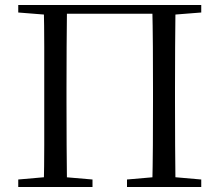

<svg xmlns="http://www.w3.org/2000/svg" viewBox="-20 -748 878 768"><path d="M155 0Q157 -84 157 -167Q157 -250 157 -344V-391Q157 -476 157 -560.5Q157 -645 155 -728H248Q247 -645 246.5 -560.5Q246 -476 246 -391V-344Q246 -250 246.5 -167Q247 -84 248 0ZM589 0Q591 -84 591.5 -167Q592 -250 592 -344V-391Q592 -476 591.5 -560.5Q591 -645 589 -728H682Q681 -645 680.5 -560.5Q680 -476 680 -391V-344Q680 -250 680.5 -167Q681 -84 682 0ZM53 0V-30L190 -42H210L350 -30V0ZM488 0V-30L626 -42H648L785 -30V0ZM53 -698V-728H202V-687H191ZM636 -687V-728H785V-698L646 -687ZM202 -693V-728H636V-693Z"/></svg>

Font: Noto Serif KR
Style: Regular
Weight: 400
Designer: Ryoko NISHIZUKA  (kana & ideographs); Frank Grießhammer (Latin, Greek & Cyrillic); Wenlong ZHANG  (bopomofo); Sandoll Co
Foundry: Adobe
Version: Version 2.003-H1;hotconv 1.1.1;makeotfexe 2.6.0